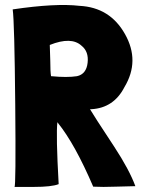

<svg xmlns="http://www.w3.org/2000/svg" viewBox="-20 -736 608 756"><path d="M436 -1Q383 1 348 -1H347Q275 -169 208 -252L206 -255Q200 -206 211 -11Q184 0 112 0H37Q43 0 40 -324Q37 -650 30 -699Q199 -724 293 -713Q413 -707 472 -602Q532 -496 470 -393Q428 -311 340 -306H335V-305Q345 -287 430 -158Q489 -68 513 -3ZM178 -496Q178 -453 181 -436H182Q244 -430 283 -436Q320 -444 325 -489Q330 -533 301 -556Q261 -593 176 -559Q177 -545 178 -496Z"/></svg>

Font: Londrina Solid
Style: Regular
Weight: 400
Designer: Marcelo Magalhaes
Foundry: Marcelo Magalh„es
Version: Version 1.001 2011